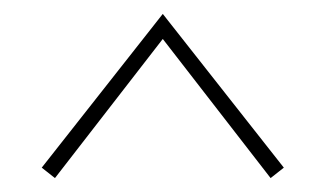

<svg xmlns="http://www.w3.org/2000/svg" viewBox="-20 -493 468 276"><path d="M40 -252 214 -473 388 -252 369 -237 214 -437 59 -237Z"/></svg>

Font: Ysabeau SC Extralight
Style: Regular
Weight: 200
Designer: Christian Thalmann (Catharsis Fonts)
Version: Version 0.003